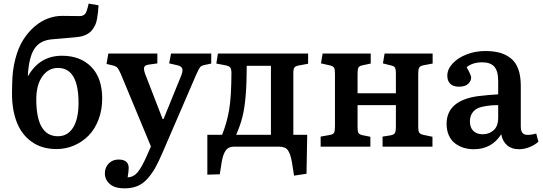

<svg xmlns="http://www.w3.org/2000/svg" viewBox="-20 -805 2979 1054"><path d="M290 13.2Q209.5 13.2 153.6 -26.9Q97.7 -66.9 71.3 -136.2Q44.9 -205.6 45.9 -298.8L46.9 -346.2Q47.9 -419.4 64.2 -481.7Q80.6 -543.9 107.7 -586.7Q134.8 -629.4 169.9 -659.4Q205.1 -689.5 243.4 -703.6Q281.7 -717.8 320.8 -717.8Q367.2 -717.8 409.2 -716.8Q428.2 -715.8 438.7 -721.7Q449.2 -727.5 455.1 -743.2Q460.9 -759.3 466.8 -785.2L521 -775.9Q519.5 -752 517.8 -736.8Q516.1 -721.7 512.7 -701.9Q509.3 -682.1 503.2 -668.9Q497.1 -655.8 487.5 -642.6Q478 -629.4 463.6 -620.4Q449.2 -611.3 430.2 -606Q418 -603 393.1 -600.3Q368.2 -597.7 326.9 -594.5Q285.6 -591.3 262.2 -588.9Q198.2 -582.5 168.5 -536.6Q138.7 -490.7 132.8 -391.1L133.8 -387.2Q197.8 -499 319.8 -499Q421.4 -499 481.2 -437.7Q541 -376.5 541 -264.2Q541 -201.7 521 -148.9Q501 -96.2 466.6 -61Q432.1 -25.9 386.7 -6.3Q341.3 13.2 290 13.2ZM297.9 -57.1Q351.6 -57.1 381.3 -104.7Q411.1 -152.3 411.1 -240.2Q411.1 -432.1 297.9 -432.1Q246.1 -432.1 212.6 -385.7Q179.2 -339.4 179.2 -259.8Q179.2 -57.1 297.9 -57.1Z M663.6 229Q609.4 229 582.5 204.8Q555.7 180.7 555.7 147Q555.7 114.3 576.9 92.5Q598.1 70.8 630.9 70.8Q685.1 70.8 686.5 115.2Q686.5 134.8 680.7 168.9Q713.9 167 735.8 140.4Q757.8 113.8 784.7 53.2L808.6 -1L644.5 -396Q643.6 -397.9 642.1 -401.4Q631.3 -425.3 624.3 -433.3Q617.2 -441.4 598.6 -445.8L564.9 -454.1L574.7 -511.2H843.8V-457L795.9 -450.2Q775.9 -447.3 771.7 -436.3Q767.6 -425.3 776.9 -398.9L872.6 -151.9H877.9L975.6 -392.1Q984.9 -417 980 -429.4Q975.1 -441.9 953.6 -446.8L908.7 -457L918.9 -511.2H1139.6V-456.1L1102.5 -448.2Q1085.4 -444.8 1078.4 -436Q1071.3 -427.2 1058.6 -398.4Q1057.6 -396.5 1056.9 -395Q1056.2 -393.6 1055.7 -392.1L871.6 34.2Q850.1 84.5 832 116.5Q814 148.4 789.6 176Q765.1 203.6 734.4 216.3Q703.6 229 663.6 229Z M1594.2 159.2 1582.5 85Q1574.7 40.5 1560.8 20.3Q1546.9 0 1511.2 0H1265.1Q1233.4 0 1218.8 21.5Q1204.1 43 1197.3 83L1186.5 151.9L1118.2 153.8V-64.9H1199.2Q1226.1 -131.8 1238 -202.9Q1250 -273.9 1250.5 -403.8Q1250.5 -425.3 1244.4 -433.6Q1238.3 -441.9 1221.2 -445.8L1167.5 -456.1L1176.3 -511.2H1671.4V-455.1L1621.6 -445.8Q1602.5 -442.9 1596.4 -434.3Q1590.3 -425.8 1590.3 -404.8V-64.9H1666.5L1662.6 148.9ZM1276.4 -64.9H1467.3V-443.8H1334.5Q1334.5 -254.4 1310.5 -162.1Q1299.3 -117.2 1276.4 -64.9Z M1740.2 0V-55.2L1790 -64Q1808.6 -66.9 1813.7 -76.4Q1818.8 -85.9 1818.8 -109.9V-402.8Q1818.8 -425.3 1813.5 -433.6Q1808.1 -441.9 1792 -445.8L1742.2 -457L1751 -511.2H2015.1V-456.1L1971.2 -446.8Q1952.6 -443.4 1947.8 -434.1Q1942.9 -424.8 1942.9 -400.9V-293H2153.3V-402.8Q2153.3 -425.8 2147.7 -434.3Q2142.1 -442.9 2126 -445.8L2082 -457L2091.3 -511.2H2355V-456.1L2305.2 -446.8Q2286.6 -443.4 2281.2 -433.6Q2275.9 -423.8 2275.9 -400.9V-106Q2275.9 -85 2281.5 -76.9Q2287.1 -68.8 2303.2 -64.9L2354 -54.2V0H2080.1V-55.2L2124 -62Q2142.6 -65.4 2147.9 -75Q2153.3 -84.5 2153.3 -107.9V-228H1942.9V-105Q1942.9 -83 1948 -75Q1953.1 -66.9 1969.2 -63L2013.2 -54.2V0Z M2580.6 14.2Q2550.8 14.2 2524.9 6.1Q2499 -2 2477.8 -18.1Q2456.5 -34.2 2444.1 -61.8Q2431.6 -89.4 2431.6 -125Q2431.6 -252 2601.6 -276.9Q2666 -284.7 2714.8 -287.1V-359.9Q2714.8 -415 2693.6 -439Q2672.4 -462.9 2627.4 -462.9Q2574.2 -462.9 2541.5 -436Q2566.4 -392.6 2566.4 -379.9Q2566.4 -359.9 2549.8 -344.5Q2533.2 -329.1 2499.5 -329.1Q2467.3 -329.1 2451.4 -345.5Q2435.5 -361.8 2435.5 -389.2Q2435.5 -424.8 2464.6 -456.3Q2493.7 -487.8 2541.7 -506.3Q2589.8 -524.9 2643.6 -524.9Q2688.5 -524.9 2722.2 -515.9Q2755.9 -506.8 2783.2 -485.8Q2810.5 -464.8 2824.7 -426.8Q2838.9 -388.7 2838.9 -334V-108.9Q2838.9 -77.1 2857.7 -68.1Q2876.5 -59.1 2923.8 -71.8L2935.5 -26.9Q2914.1 -7.8 2885.5 3.2Q2856.9 14.2 2828.6 14.2Q2788.6 14.2 2763.7 -7.6Q2738.8 -29.3 2731.4 -67.9Q2679.7 14.2 2580.6 14.2ZM2629.9 -67.9Q2664.6 -67.9 2689.7 -89.8Q2714.8 -111.8 2714.8 -159.2V-228Q2671.9 -228 2633.8 -220.2Q2596.7 -213.9 2578.1 -192.4Q2559.6 -170.9 2559.6 -139.2Q2559.6 -104 2578.9 -85.9Q2598.1 -67.9 2629.9 -67.9Z"/></svg>

Font: Literata Book SemiBold
Style: Regular
Weight: 600
Designer: Latin by Veronika Burian and Jose Scaglione. Greek by Irene Vlachou. Cyrillic by Vera Evstafieva
Foundry: TypeTogether
Version: Version 2.003;PS 002.003;hotconv 1.0.88;makeotf.lib2.5.64775